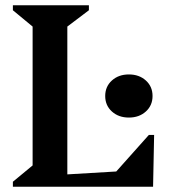

<svg xmlns="http://www.w3.org/2000/svg" viewBox="-20 -710 646 730"><path d="M29 0V-19L104 -81V-609L29 -671V-690H318V-671L236 -609V-47L422 -58L546 -197H566L562 0ZM470 -263Q431 -263 405.5 -286Q380 -309 380 -345Q380 -381 405.5 -404Q431 -427 470 -427Q509 -427 534.5 -404Q560 -381 560 -345Q560 -309 534.5 -286Q509 -263 470 -263Z"/></svg>

Font: Platypi Medium
Style: Regular
Weight: 500
Designer: David Sargent
Foundry: Bolt Cutter Type
Version: Version 1.200; ttfautohint (v1.8.4.7-5d5b)